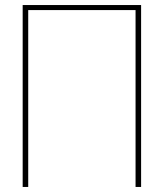

<svg xmlns="http://www.w3.org/2000/svg" viewBox="-20 -742 650 762"><path d="M92 0V-722H70V0ZM518 0H540V-722H92V-702H518Z"/></svg>

Font: Perun Thin
Style: Regular
Weight: 100
Foundry: Copyright (c) Stefan Peev, Context Ltd, 2016
Version: Version 1.089